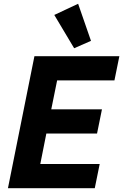

<svg xmlns="http://www.w3.org/2000/svg" viewBox="-20 -995 651 1015"><path d="M372 -740 267 -916 393 -975 461 -779ZM481 0H22L162 -698H611L585 -570H282L251 -417H519L493 -289H225L193 -128H507Z"/></svg>

Font: Aneliza
Style: Bold Italic
Weight: 700
Italic angle: -11.31°
Designer: Mike Abbink, Paul van der Laan, Pieter van Rosmalen
Foundry: Bold Monday
Version: Version 3.0